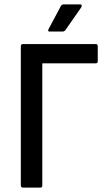

<svg xmlns="http://www.w3.org/2000/svg" viewBox="-20 -856 492 876"><path d="M85 0Q75 0 75 -10V-645Q75 -655 85 -655H417Q426 -655 426 -645V-577Q426 -567 417 -567H173V-10Q173 0 164 0ZM206 -712Q201 -712 200 -715Q199 -718 201 -722L258 -829Q263 -836 270 -836H346Q351 -836 352.5 -832.5Q354 -829 351 -823L278 -718Q273 -712 265 -712Z"/></svg>

Font: Sofia Sans Semi Condensed SemiBold
Style: Regular
Weight: 600
Designer: Botio Nikoltchev, Ani Petrova
Foundry: lettersoup
Version: Version 4.100